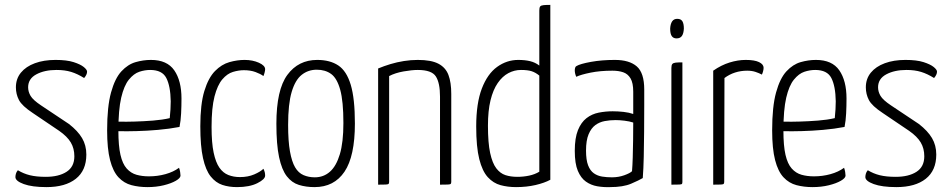

<svg xmlns="http://www.w3.org/2000/svg" viewBox="-20 -755 3892 785"><path d="M170 10Q111 10 77 -2.5Q43 -15 43 -31Q43 -37 45 -44.5Q47 -52 53 -59Q76 -45 102.5 -38.5Q129 -32 167 -32Q220 -32 252 -52.5Q284 -73 284 -116Q284 -148 269.5 -172.5Q255 -197 222 -220L114 -293Q70 -322 57.5 -346Q45 -370 45 -398Q45 -433 65.5 -458Q86 -483 122.5 -496.5Q159 -510 207 -510Q253 -510 281 -501Q309 -492 322.5 -481Q336 -470 336 -462Q336 -450 324 -436Q297 -453 271 -461Q245 -469 211 -469Q162 -469 128.5 -451Q95 -433 95 -398Q95 -380 105 -363Q115 -346 148 -324L262 -248Q298 -220 315.5 -190.5Q333 -161 333 -123Q333 -58 290 -24Q247 10 170 10Z M583 10Q548 10 517.5 2Q487 -6 464.5 -30Q442 -54 430 -100.5Q418 -147 418 -222Q418 -319 434 -377Q450 -435 476.5 -463.5Q503 -492 534.5 -501Q566 -510 597 -510Q663 -510 692.5 -467.5Q722 -425 722 -352Q722 -322 720.5 -291.5Q719 -261 714 -236Q672 -228 626 -224Q580 -220 539.5 -219Q499 -218 473.5 -218.5Q448 -219 448 -219V-258Q448 -258 472 -257.5Q496 -257 531.5 -258Q567 -259 605.5 -262Q644 -265 674 -272Q676 -291 677 -308Q678 -325 678 -341Q677 -403 660 -436Q643 -469 594 -469Q572 -469 549.5 -461.5Q527 -454 507 -429.5Q487 -405 475.5 -355.5Q464 -306 464 -221Q464 -159 472.5 -122Q481 -85 498 -66Q515 -47 538 -40.5Q561 -34 589 -34Q624 -34 656.5 -43Q689 -52 712 -69Q715 -61 716.5 -52Q718 -43 718 -37Q718 -27 699 -16Q680 -5 649.5 2.5Q619 10 583 10Z M949 10Q916 10 889 1Q862 -8 841.5 -33.5Q821 -59 810 -108.5Q799 -158 799 -239Q799 -329 815.5 -383Q832 -437 859 -464.5Q886 -492 918 -501Q950 -510 980 -510Q1013 -510 1038.5 -498.5Q1064 -487 1064 -472Q1064 -467 1062 -459Q1060 -451 1057 -444Q1045 -453 1024.5 -460.5Q1004 -468 977 -468Q956 -468 932.5 -461Q909 -454 889 -430.5Q869 -407 857 -360.5Q845 -314 845 -236Q845 -171 853.5 -131Q862 -91 877 -69.5Q892 -48 913.5 -39.5Q935 -31 961 -31Q994 -31 1019.5 -42Q1045 -53 1057 -65Q1061 -57 1062.5 -50.5Q1064 -44 1064 -37Q1064 -22 1032 -6Q1000 10 949 10Z M1266 10Q1231 10 1202 1Q1173 -8 1152.5 -34.5Q1132 -61 1121 -112.5Q1110 -164 1110 -249Q1110 -388 1155 -449Q1200 -510 1277 -510Q1329 -510 1363 -487.5Q1397 -465 1414 -408.5Q1431 -352 1431 -250Q1431 -116 1388.5 -53Q1346 10 1266 10ZM1267 -30Q1303 -30 1329 -53Q1355 -76 1369.5 -124.5Q1384 -173 1384 -252Q1384 -341 1371 -388Q1358 -435 1334 -452.5Q1310 -470 1275 -470Q1240 -470 1213.5 -449Q1187 -428 1172.5 -379Q1158 -330 1158 -244Q1158 -178 1165.5 -136Q1173 -94 1186.5 -71Q1200 -48 1221 -39Q1242 -30 1267 -30Z M1526 0V-475Q1550 -485 1576.5 -493Q1603 -501 1631.5 -505.5Q1660 -510 1688 -510Q1743 -510 1772.5 -494.5Q1802 -479 1813.5 -448.5Q1825 -418 1825 -371V-12Q1825 -6 1823 -3.5Q1821 -1 1811.5 -0.5Q1802 0 1779 0V-360Q1779 -416 1762 -442.5Q1745 -469 1688 -469Q1664 -469 1630 -463Q1596 -457 1571 -444V-12Q1571 -6 1569 -3.5Q1567 -1 1557.5 -0.5Q1548 0 1526 0Z M2090 10Q2056 10 2026.5 2Q1997 -6 1974.5 -30.5Q1952 -55 1939.5 -104.5Q1927 -154 1927 -238Q1927 -333 1950 -393Q1973 -453 2012.5 -481.5Q2052 -510 2099 -510Q2126 -510 2147 -505Q2168 -500 2185 -487V-712Q2185 -724 2188.5 -728.5Q2192 -733 2202.5 -734Q2213 -735 2230 -735V-20Q2206 -7 2169.5 1.5Q2133 10 2090 10ZM2095 -32Q2120 -32 2143.5 -37Q2167 -42 2185 -53V-446Q2169 -459 2153 -464Q2137 -469 2110 -469Q2083 -469 2058.5 -456Q2034 -443 2015 -415.5Q1996 -388 1985.5 -345Q1975 -302 1975 -241Q1975 -171 1984 -129.5Q1993 -88 2009 -67Q2025 -46 2046.5 -39Q2068 -32 2095 -32Z M2474 10Q2447 11 2421.5 6.5Q2396 2 2375.5 -12.5Q2355 -27 2342.5 -56.5Q2330 -86 2330 -138Q2330 -191 2343 -223Q2356 -255 2378 -272Q2400 -289 2428 -294.5Q2456 -300 2485 -300Q2507 -300 2529.5 -297.5Q2552 -295 2569 -289Q2569 -289 2569 -306Q2569 -323 2569 -344.5Q2569 -366 2569 -380Q2569 -416 2558 -434.5Q2547 -453 2528 -459.5Q2509 -466 2484 -466Q2434 -466 2394.5 -458Q2355 -450 2336 -441Q2333 -448 2331.5 -454.5Q2330 -461 2330 -467Q2330 -473 2331.5 -478Q2333 -483 2337 -485Q2352 -494 2396 -502Q2440 -510 2494 -510Q2553 -510 2583.5 -483.5Q2614 -457 2614 -389V-327Q2614 -270 2613.5 -216Q2613 -162 2612 -114Q2611 -66 2608 -27Q2593 -18 2560.5 -4Q2528 10 2474 10ZM2482 -30Q2509 -30 2532.5 -38.5Q2556 -47 2564 -55Q2566 -78 2567 -111.5Q2568 -145 2568.5 -182.5Q2569 -220 2569 -254Q2554 -259 2533.5 -261.5Q2513 -264 2497 -264Q2474 -264 2452.5 -260Q2431 -256 2414 -243.5Q2397 -231 2386.5 -206Q2376 -181 2376 -139Q2376 -101 2384.5 -79Q2393 -57 2408 -46.5Q2423 -36 2442 -33Q2461 -30 2482 -30Z M2725 0V-477Q2725 -489 2729 -493.5Q2733 -498 2743 -499Q2753 -500 2770 -500V-12Q2770 -6 2768.5 -3.5Q2767 -1 2757.5 -0.5Q2748 0 2725 0ZM2746 -598Q2733 -598 2726.5 -607.5Q2720 -617 2720 -638Q2721 -657 2728 -667.5Q2735 -678 2749 -678Q2764 -678 2770 -668Q2776 -658 2776 -638Q2775 -618 2768 -608Q2761 -598 2746 -598Z M2896 0V-466Q2929 -489 2963 -499.5Q2997 -510 3029 -510Q3065 -510 3083.5 -501Q3102 -492 3102 -478Q3102 -472 3100 -464Q3098 -456 3095 -450Q3084 -456 3069 -461Q3054 -466 3035 -466Q3009 -466 2985.5 -458.5Q2962 -451 2942 -436L2941 -12Q2941 -6 2939 -3.5Q2937 -1 2927.5 -0.5Q2918 0 2896 0Z M3302 10Q3267 10 3236.5 2Q3206 -6 3183.5 -30Q3161 -54 3149 -100.5Q3137 -147 3137 -222Q3137 -319 3153 -377Q3169 -435 3195.5 -463.5Q3222 -492 3253.5 -501Q3285 -510 3316 -510Q3382 -510 3411.5 -467.5Q3441 -425 3441 -352Q3441 -322 3439.5 -291.5Q3438 -261 3433 -236Q3391 -228 3345 -224Q3299 -220 3258.5 -219Q3218 -218 3192.5 -218.5Q3167 -219 3167 -219V-258Q3167 -258 3191 -257.5Q3215 -257 3250.5 -258Q3286 -259 3324.5 -262Q3363 -265 3393 -272Q3395 -291 3396 -308Q3397 -325 3397 -341Q3396 -403 3379 -436Q3362 -469 3313 -469Q3291 -469 3268.5 -461.5Q3246 -454 3226 -429.5Q3206 -405 3194.5 -355.5Q3183 -306 3183 -221Q3183 -159 3191.5 -122Q3200 -85 3217 -66Q3234 -47 3257 -40.5Q3280 -34 3308 -34Q3343 -34 3375.5 -43Q3408 -52 3431 -69Q3434 -61 3435.5 -52Q3437 -43 3437 -37Q3437 -27 3418 -16Q3399 -5 3368.5 2.5Q3338 10 3302 10Z M3645 10Q3586 10 3552 -2.5Q3518 -15 3518 -31Q3518 -37 3520 -44.5Q3522 -52 3528 -59Q3551 -45 3577.5 -38.5Q3604 -32 3642 -32Q3695 -32 3727 -52.5Q3759 -73 3759 -116Q3759 -148 3744.5 -172.5Q3730 -197 3697 -220L3589 -293Q3545 -322 3532.5 -346Q3520 -370 3520 -398Q3520 -433 3540.5 -458Q3561 -483 3597.5 -496.5Q3634 -510 3682 -510Q3728 -510 3756 -501Q3784 -492 3797.5 -481Q3811 -470 3811 -462Q3811 -450 3799 -436Q3772 -453 3746 -461Q3720 -469 3686 -469Q3637 -469 3603.5 -451Q3570 -433 3570 -398Q3570 -380 3580 -363Q3590 -346 3623 -324L3737 -248Q3773 -220 3790.5 -190.5Q3808 -161 3808 -123Q3808 -58 3765 -24Q3722 10 3645 10Z"/></svg>

Font: Yanone Kaffeesatz ExtraLight Light
Style: Regular
Weight: 300
Version: Version 2.003